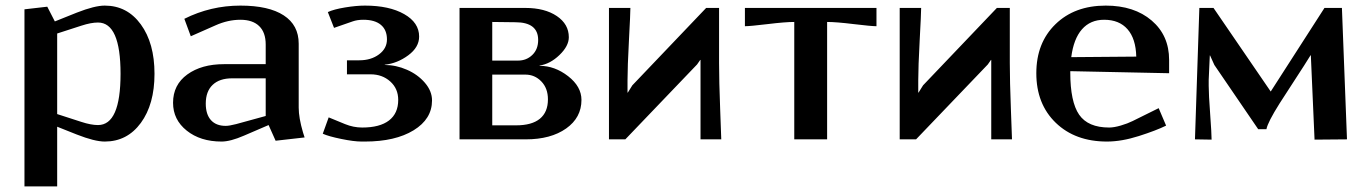

<svg xmlns="http://www.w3.org/2000/svg" viewBox="-20 -495 4860 682"><path d="M66.9 -461.9 147.9 -471.2 174.8 -418.9 252.9 -450.2Q316.4 -475.1 352.1 -475.1Q431.6 -475.1 480.2 -408.4Q528.8 -341.8 528.8 -232.9Q528.8 -124.5 480.2 -58.3Q431.6 7.8 352.1 7.8Q316.4 7.8 252.9 -17.1L183.1 -44.9V167H66.9ZM183.1 -376V-89.8L269 -62Q303.2 -50.8 328.1 -50.8Q408.2 -50.8 408.2 -232.9Q408.2 -415 328.1 -415Q303.2 -415 269 -403.8Z M834 -475.1Q934.6 -475.1 987.8 -440.4Q1041 -405.8 1041 -339.8V-112.8Q1041 -76.7 1056.2 -24.9L1062 -6.8L959 4.9L934.1 -50.8L846.7 -13.2Q798.3 7.8 767.1 7.8Q691.9 7.8 643.3 -31Q594.7 -69.8 594.7 -129.9Q594.7 -193.8 645.3 -230.5Q695.8 -267.1 775.9 -267.1H923.8V-336.9Q923.8 -379.9 900.6 -402.3Q877.4 -424.8 834 -424.8Q789.6 -424.8 745.1 -404.8L657.7 -366.2L634.8 -428.2Q728.5 -475.1 834 -475.1ZM923.8 -83V-216.8H804.7Q759.8 -216.8 735.4 -193.6Q710.9 -170.4 710.9 -127Q710.9 -88.9 729.2 -68.4Q747.6 -47.9 781.7 -47.9Q794.4 -47.9 818.8 -54.2Z M1212.4 -231V-280.8H1256.3Q1297.9 -280.8 1326.2 -301.8Q1354.5 -322.8 1354.5 -355Q1354.5 -388.7 1333 -406.7Q1311.5 -424.8 1270.5 -424.8Q1249 -424.8 1232.4 -418.9L1166.5 -396L1144.5 -452.1Q1165.5 -461.9 1205.3 -468.5Q1245.1 -475.1 1276.4 -475.1Q1362.8 -475.1 1415.8 -444.8Q1468.8 -414.6 1468.8 -365.2Q1468.8 -327.1 1430.2 -298.6Q1391.6 -270 1346.7 -265.1V-264.2Q1386.7 -264.2 1425.3 -247.3Q1463.9 -230.5 1489.3 -200.9Q1514.6 -171.4 1514.6 -138.2Q1514.6 -72.3 1449.2 -32.2Q1383.8 7.8 1276.4 7.8H1264.6Q1236.8 7.8 1191.9 -1.5Q1147 -10.7 1126.5 -20L1147.5 -78.1L1205.6 -54.2Q1235.4 -42 1266.6 -42Q1329.1 -42 1361.8 -67.1Q1394.5 -92.3 1394.5 -140.1Q1394.5 -180.2 1366.2 -205.6Q1337.9 -231 1296.4 -231Z M1612.3 -466.8H1846.2Q1915 -466.8 1957.8 -438Q2000.5 -409.2 2000.5 -362.8Q2000.5 -331.5 1967.3 -299.6Q1934.1 -267.6 1896.5 -262.2V-261.2Q1950.7 -261.2 1998 -224.4Q2045.4 -187.5 2045.4 -140.1Q2045.4 -77.1 1991 -38.6Q1936.5 0 1847.2 0H1612.3ZM1728.5 -417V-279.8H1820.3Q1850.1 -279.8 1870.8 -299.8Q1891.6 -319.8 1891.6 -353Q1891.6 -416 1810.5 -416ZM1728.5 -230V-49.8H1813.5Q1869.1 -49.8 1897.7 -73.2Q1926.3 -96.7 1926.3 -142.1Q1926.3 -181.6 1902.8 -205.8Q1879.4 -230 1846.2 -230Z M2143.1 0V-466.8H2219.2Q2219.2 -447.3 2214.1 -352.1Q2209 -256.8 2209 -210V-166H2210L2226.1 -191.9L2488.3 -466.8H2534.2V-271Q2534.2 -207 2538.1 -106.7Q2542 -6.3 2542 0H2468.3V-282.2H2467.3L2456.1 -266.1L2201.2 0Z M2626 -466.8H3093.3V-401.9Q3074.7 -401.9 3012.5 -409.4Q2950.2 -417 2918 -417V0H2801.3V-417Q2769 -417 2706.8 -409.4Q2644.5 -401.9 2626 -401.9Z M3175.8 0V-466.8H3252Q3252 -447.3 3246.8 -352.1Q3241.7 -256.8 3241.7 -210V-166H3242.7L3258.8 -191.9L3521 -466.8H3566.9V-271Q3566.9 -207 3570.8 -106.7Q3574.7 -6.3 3574.7 0H3501V-282.2H3500L3488.8 -266.1L3233.9 0Z M3785.2 -292 4016.1 -293.9Q4014.6 -357.4 3985.1 -391.1Q3955.6 -424.8 3901.9 -424.8Q3853 -424.8 3823.2 -390.9Q3793.5 -356.9 3785.2 -292ZM3781.7 -242.2V-237.8Q3781.7 -133.3 3813.2 -87.6Q3844.7 -42 3919.9 -42Q3937 -42 3961.2 -49.1Q3985.4 -56.2 4002.9 -64.9L4095.7 -110.8L4122.1 -48.8Q4086.4 -31.2 4025.1 -11.7Q3963.9 7.8 3912.1 7.8Q3799.3 7.8 3730.2 -58.8Q3661.1 -125.5 3661.1 -234.9Q3661.1 -342.8 3729 -408.9Q3796.9 -475.1 3907.7 -475.1Q4008.8 -475.1 4070.8 -422.1Q4132.8 -369.1 4132.8 -282.2V-234.9Z M4240.2 -466.8H4290.5L4493.7 -169.9L4684.6 -466.8H4746.6L4764.6 0L4649.4 1L4636.2 -298.8H4635.3L4612.3 -262.2L4525.4 -127.9Q4482.9 -60.5 4478.5 -36.1H4449.2L4293.5 -264.2L4278.3 -297.9H4277.3L4273.4 -210.9V-189.9Q4273.4 -160.2 4278.6 -89.8Q4283.7 -19.5 4283.7 1L4224.6 0Z"/></svg>

Font: Resagokr
Style: Bold
Weight: 600
Designer: gluk
Foundry: gluk
Version: Version 0.95